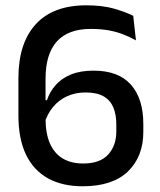

<svg xmlns="http://www.w3.org/2000/svg" viewBox="-20 -670 588 704"><path d="M283 13Q208.5 13 155.8 -16.2Q103 -45.5 75.2 -103.2Q47.5 -161 47.5 -247V-384Q47.5 -511 110.8 -580.8Q174 -650.5 296.5 -650.5Q355.5 -650.5 397.5 -638.5Q439.5 -626.5 468.5 -612L478.5 -522Q457 -534 433 -543.5Q409 -553 379.8 -558.5Q350.5 -564 313 -564Q230 -564 188.5 -518Q147 -472 147 -381V-235.5Q147 -180.5 163.2 -143.8Q179.5 -107 210.2 -88.8Q241 -70.5 285 -70.5Q347 -70.5 376.8 -103.5Q406.5 -136.5 406.5 -188V-214Q406.5 -250 395.5 -276.2Q384.5 -302.5 359.8 -316.8Q335 -331 293.5 -331Q256.5 -331 226.2 -317.2Q196 -303.5 174.5 -277.8Q153 -252 142.5 -216.5L135.5 -302.5H152Q162.5 -333.5 184 -358Q205.5 -382.5 240 -396.8Q274.5 -411 323 -411Q414 -411 459.8 -359.8Q505.5 -308.5 505.5 -215.5V-186.5Q505.5 -96 449.2 -41.5Q393 13 283 13Z"/></svg>

Font: Anek Gujarati Medium Medium
Style: Regular
Weight: 500
Version: Version 1.003